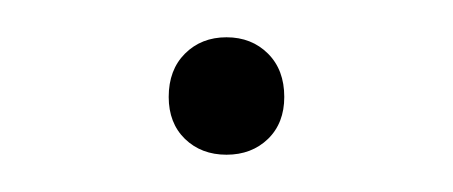

<svg xmlns="http://www.w3.org/2000/svg" viewBox="-20 -78 243 103"><path d="M101.5 5Q88 5 79.2 -3.5Q70.5 -12 70.5 -26Q70.5 -40.5 79.2 -49.2Q88 -58 101.5 -58Q115 -58 123.8 -49.2Q132.5 -40.5 132.5 -26Q132.5 -12 123.8 -3.5Q115 5 101.5 5Z"/></svg>

Font: Encode Sans Condensed Thin Thin
Style: Regular
Weight: 250
Version: Version 3.002